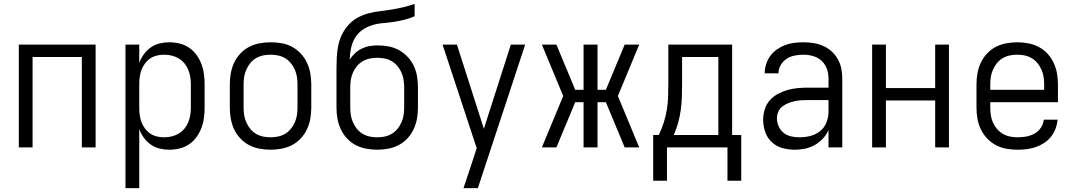

<svg xmlns="http://www.w3.org/2000/svg" viewBox="-20 -760 5540 990"><path d="M77 0V-530H473V0H402V-466H148V0Z M627 210V-530H698V-436Q707 -460 722 -480.5Q737 -501 757.5 -515.5Q778 -530 803 -536Q828 -542 853 -542Q880 -542 906.5 -535.5Q933 -529 955 -514Q977 -499 993 -477Q1009 -455 1018.5 -430Q1028 -405 1031.5 -378.5Q1035 -352 1035 -325V-205Q1035 -178 1031.5 -151.5Q1028 -125 1018.5 -100Q1009 -75 993 -53Q977 -31 955 -16Q933 -1 906.5 5.5Q880 12 853 12Q828 12 803 6Q778 0 757.5 -14.5Q737 -29 722 -49.5Q707 -70 698 -94V210ZM826 -52Q846 -52 865 -56.5Q884 -61 901 -71Q918 -81 930.5 -96Q943 -111 950.5 -129Q958 -147 961 -166.5Q964 -186 964 -205V-325Q964 -344 961 -363.5Q958 -383 950.5 -401Q943 -419 930.5 -434Q918 -449 901 -459Q884 -469 865 -473.5Q846 -478 826 -478Q807 -478 788.5 -473.5Q770 -469 754.5 -458.5Q739 -448 727.5 -432.5Q716 -417 709.5 -399.5Q703 -382 700.5 -363Q698 -344 698 -325V-205Q698 -186 700.5 -167Q703 -148 709.5 -130.5Q716 -113 727.5 -97.5Q739 -82 754.5 -71.5Q770 -61 788.5 -56.5Q807 -52 826 -52Z M1375 12Q1346 12 1317.5 6.5Q1289 1 1264 -12Q1239 -25 1219 -46.5Q1199 -68 1187 -94Q1175 -120 1170 -148Q1165 -176 1165 -205V-325Q1165 -354 1170 -382Q1175 -410 1187 -436Q1199 -462 1219 -483.5Q1239 -505 1264 -518Q1289 -531 1317.5 -536.5Q1346 -542 1375 -542Q1404 -542 1432.5 -537Q1461 -532 1486 -518.5Q1511 -505 1531 -483.5Q1551 -462 1563 -436Q1575 -410 1580 -382Q1585 -354 1585 -325V-205Q1585 -176 1580 -148Q1575 -120 1563 -94Q1551 -68 1531 -46.5Q1511 -25 1486 -12Q1461 1 1432.5 6.5Q1404 12 1375 12ZM1375 -52Q1395 -52 1414 -56Q1433 -60 1450 -70Q1467 -80 1479.5 -95.5Q1492 -111 1500 -129Q1508 -147 1511 -166Q1514 -185 1514 -205V-325Q1514 -345 1511 -364Q1508 -383 1500 -401Q1492 -419 1479.5 -434.5Q1467 -450 1450 -460Q1433 -470 1414 -474Q1395 -478 1375 -478Q1355 -478 1336 -474Q1317 -470 1300 -460Q1283 -450 1270.5 -434.5Q1258 -419 1250 -401Q1242 -383 1239 -364Q1236 -345 1236 -325V-205Q1236 -185 1239 -166Q1242 -147 1250 -129Q1258 -111 1270.5 -95.5Q1283 -80 1300 -70Q1317 -60 1336 -56Q1355 -52 1375 -52Z M1925 12Q1896 12 1867.5 6.5Q1839 1 1814 -12Q1789 -25 1769 -46.5Q1749 -68 1737 -94Q1725 -120 1720 -148Q1715 -176 1715 -205V-404Q1715 -435 1716.5 -465Q1718 -495 1724 -525Q1730 -555 1743.5 -582.5Q1757 -610 1777.5 -632.5Q1798 -655 1825 -669.5Q1852 -684 1881 -691.5Q1910 -699 1940.5 -702.5Q1971 -706 2001 -711Q2031 -716 2060.5 -723Q2090 -730 2118 -740V-676Q2092 -665 2064.5 -658Q2037 -651 2009 -647Q1981 -643 1952.5 -640.5Q1924 -638 1897 -629.5Q1870 -621 1846.5 -604Q1823 -587 1809 -562Q1795 -537 1789.5 -509Q1784 -481 1783 -453Q1795 -471 1810.5 -485.5Q1826 -500 1845.5 -509.5Q1865 -519 1886 -522.5Q1907 -526 1928 -526Q1957 -526 1985 -520.5Q2013 -515 2038 -501Q2063 -487 2082.5 -466Q2102 -445 2114 -419.5Q2126 -394 2130.5 -365.5Q2135 -337 2135 -309V-205Q2135 -176 2130 -148Q2125 -120 2113 -94Q2101 -68 2081 -46.5Q2061 -25 2036 -12Q2011 1 1982.5 6.5Q1954 12 1925 12ZM1925 -52Q1945 -52 1964 -56Q1983 -60 2000 -70Q2017 -80 2029.5 -95.5Q2042 -111 2050 -129Q2058 -147 2061 -166Q2064 -185 2064 -205V-309Q2064 -329 2061 -348Q2058 -367 2050.5 -385Q2043 -403 2030 -418.5Q2017 -434 2000.5 -444Q1984 -454 1964.5 -458Q1945 -462 1925 -462Q1906 -462 1886.5 -458Q1867 -454 1850 -444Q1833 -434 1820.5 -419Q1808 -404 1800 -386Q1792 -368 1789 -348.5Q1786 -329 1786 -309V-205Q1786 -185 1789 -166Q1792 -147 1800 -129Q1808 -111 1820.5 -95.5Q1833 -80 1850 -70Q1867 -60 1886 -56Q1905 -52 1925 -52Z M2370 210Q2380 179 2390.5 148.5Q2401 118 2411 87L2438 4L2262 -530H2336L2475 -96L2614 -530H2688L2444 210Z M3276 0H3201L3104 -233H3061V0H2989V-233H2946L2849 0H2774L2884 -265L2774 -530H2849L2946 -297H2989V-530H3061V-297H3104L3201 -530H3276L3166 -265Z M3348 172V-64H3377Q3392 -95 3402.5 -128Q3413 -161 3418.5 -194.5Q3424 -228 3425 -262.5Q3426 -297 3426 -331V-530H3755V-64H3802V172H3731V0H3419V172ZM3454 -64H3684V-466H3497V-331Q3497 -297 3496 -263Q3495 -229 3490.5 -195Q3486 -161 3477 -128Q3468 -95 3454 -64Z M4078 12Q4046 12 4014.5 3.5Q3983 -5 3959.5 -27Q3936 -49 3925.5 -80Q3915 -111 3915 -143Q3915 -169 3923 -195.5Q3931 -222 3948.5 -242Q3966 -262 3989.5 -275Q4013 -288 4039 -295.5Q4065 -303 4091.5 -305.5Q4118 -308 4145 -308H4252V-355Q4252 -372 4248.5 -388.5Q4245 -405 4237 -420Q4229 -435 4216.5 -446.5Q4204 -458 4188.5 -465Q4173 -472 4156 -475Q4139 -478 4122 -478Q4100 -478 4077.5 -473.5Q4055 -469 4036.5 -457Q4018 -445 4006 -425Q3994 -405 3994 -382H3923Q3923 -406 3930.5 -429.5Q3938 -453 3952 -472Q3966 -491 3986 -505Q4006 -519 4028.5 -527.5Q4051 -536 4074.5 -539Q4098 -542 4122 -542Q4148 -542 4174 -538Q4200 -534 4224 -523.5Q4248 -513 4267.5 -495.5Q4287 -478 4300 -455Q4313 -432 4318 -406.5Q4323 -381 4323 -355V0H4252V-89Q4241 -65 4222.5 -45Q4204 -25 4180.5 -12Q4157 1 4130.5 6.5Q4104 12 4078 12ZM4104 -52Q4132 -52 4160 -59.5Q4188 -67 4209.5 -84.5Q4231 -102 4241.5 -129Q4252 -156 4252 -184V-244H4145Q4128 -244 4110.5 -243Q4093 -242 4076 -238Q4059 -234 4043 -227.5Q4027 -221 4013.5 -210.5Q4000 -200 3993 -183.5Q3986 -167 3986 -150Q3986 -128 3995.5 -107.5Q4005 -87 4022 -74Q4039 -61 4060.5 -56.5Q4082 -52 4104 -52Z M4477 0V-530H4548V-306H4802V-530H4873V0H4802V-242H4548V0Z M5227 12Q5198 12 5169.5 7Q5141 2 5115.5 -11.5Q5090 -25 5070 -46Q5050 -67 5037.5 -93Q5025 -119 5020 -147.5Q5015 -176 5015 -205V-325Q5015 -354 5020 -382Q5025 -410 5037 -436Q5049 -462 5069 -483.5Q5089 -505 5114 -518Q5139 -531 5167.5 -536.5Q5196 -542 5225 -542Q5254 -542 5282.5 -536.5Q5311 -531 5336 -518Q5361 -505 5381 -483.5Q5401 -462 5413 -436Q5425 -410 5430 -382Q5435 -354 5435 -325V-233H5086V-205Q5086 -185 5089 -165.5Q5092 -146 5100 -128Q5108 -110 5121 -95Q5134 -80 5151 -70Q5168 -60 5187.5 -56Q5207 -52 5227 -52Q5249 -52 5271.5 -56Q5294 -60 5314 -71Q5334 -82 5347 -101.5Q5360 -121 5362 -143H5433Q5431 -119 5422.5 -96.5Q5414 -74 5399 -55Q5384 -36 5364 -23Q5344 -10 5321.5 -2Q5299 6 5275 9Q5251 12 5227 12ZM5086 -297H5364V-325Q5364 -345 5361 -364Q5358 -383 5350 -401Q5342 -419 5329.5 -434.5Q5317 -450 5300 -460Q5283 -470 5264 -474Q5245 -478 5225 -478Q5205 -478 5186 -474Q5167 -470 5150 -460Q5133 -450 5120.5 -434.5Q5108 -419 5100 -401Q5092 -383 5089 -364Q5086 -345 5086 -325Z"/></svg>

Font: Lode
Style: Regular
Weight: 400
Monospace: yes
Designer: Belleve Invis
Foundry: Belleve Invis
Version: Version 29.2.0; ttfautohint (v1.8.3)